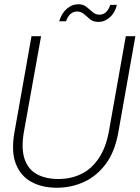

<svg xmlns="http://www.w3.org/2000/svg" viewBox="-20 -870 656 902"><path d="M247 12Q177 12 126.5 -16Q76 -44 54 -101.5Q32 -159 48 -249L128 -700H173L92 -249Q79 -172 95.5 -123Q112 -74 153.5 -51.5Q195 -29 254 -29Q313 -29 361.5 -52.5Q410 -76 444 -126.5Q478 -177 492 -255L571 -700H616L536 -249Q520 -158 477.5 -100.5Q435 -43 375 -15.5Q315 12 247 12ZM258 -770Q269 -807 293.5 -828.5Q318 -850 347 -850Q371 -850 386 -838Q401 -826 415 -813.5Q429 -801 448 -801Q465 -801 478 -813Q491 -825 498 -847H529Q521 -811 496.5 -789Q472 -767 442 -767Q418 -767 403 -779.5Q388 -792 374.5 -804Q361 -816 341 -816Q325 -816 311.5 -804.5Q298 -793 290 -770Z"/></svg>

Font: DM Sans 36pt ExtraLight
Style: Italic
Weight: 250
Italic angle: -10°
Designer: Colophon Foundry, Jonny Pinhorn
Foundry: Colophon Foundry
Version: Version 4.004;gftools[0.9.30]